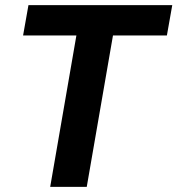

<svg xmlns="http://www.w3.org/2000/svg" viewBox="-20 -731 694 751"><path d="M632.8 -592.3H421.9L319.3 0H176.3L278.8 -592.3H70.3L91.3 -710.9H653.8Z"/></svg>

Font: TypoPRO Roboto
Style: Bold Italic
Weight: 700
Italic angle: -12°
Designer: Google
Version: Version 2.136; 2016